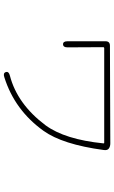

<svg xmlns="http://www.w3.org/2000/svg" viewBox="191 -752 617 1040"><g transform="rotate(90 500.0 -232.5)"><path d="M399 53Q376 61 371 45Q366 29 390 23Q544 -17 659 -170Q736 -275 757 -483Q758 -488 753 -488H241Q236 -488 236 -483L237 -289Q237 -265 220 -265Q204 -265 204 -289V-495Q204 -519 228 -519L757 -521Q774 -521 785 -513Q796 -505 793 -485Q763 -262 689 -159Q577 -3 399 53Z"/></g></svg>

Font: Resource Han Rounded KR ExtraLight
Style: Regular
Weight: 250
Designer: Cyano Hao (round all glyphs); Ryoko NISHIZUKA 西塚涼子 (kana, bopomofo & ideographs); Paul D. Hunt (Latin, Greek & Cyrillic)
Foundry: Cyano Hao
Version: 0.990